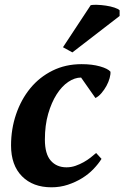

<svg xmlns="http://www.w3.org/2000/svg" viewBox="-20 -785 529 817"><path d="M412 -109Q399 -88 378 -66Q357 -44 329.5 -27Q302 -10 269 1Q236 12 199 12Q120 12 73.5 -35Q27 -82 27 -166Q27 -236 48.5 -299Q70 -362 109 -409.5Q148 -457 203.5 -484.5Q259 -512 327 -512Q372 -512 405.5 -502.5Q439 -493 450 -480Q451 -469 446.5 -452.5Q442 -436 433 -419.5Q424 -403 411.5 -388.5Q399 -374 386 -368L325 -455Q298 -455 270.5 -436.5Q243 -418 221 -383.5Q199 -349 185 -300.5Q171 -252 171 -191Q171 -130 196 -101.5Q221 -73 263 -73Q283 -73 301.5 -79.5Q320 -86 336 -95Q352 -104 365.5 -114.5Q379 -125 389 -134ZM366 -763Q374 -765 392.5 -764.5Q411 -764 431 -761Q451 -758 467.5 -752.5Q484 -747 489 -741V-717L288 -562L248 -584Z"/></svg>

Font: PT Serif
Style: Bold Italic
Weight: 700
Italic angle: -12°
Designer: A.Korolkova, O.Umpeleva, V.Yefimov
Foundry: ParaType Ltd
Version: Version 1.000W OFL